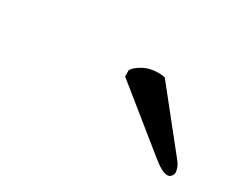

<svg xmlns="http://www.w3.org/2000/svg" viewBox="-45 -772 449 378"><g transform="rotate(30 180.0 -583.0)"><path d="M248 -664.1 350.1 -536.1Q359.9 -523.9 359.9 -512.2Q359.9 -507.8 356.4 -503.9Q353 -500 348.1 -500Q335.9 -500 313 -519L179.2 -627V-641.1Q183.1 -648.9 198 -657.5Q212.9 -666 232.9 -666Q242.2 -666 248 -664.1Z"/></g></svg>

Font: Common Serif Medium
Style: Italic
Weight: 500
Italic angle: -12°
Designer: Philipp H. Poll, Khaled Hosny
Foundry: Stefan Peev, Context Ltd.
Version: Version 1.026